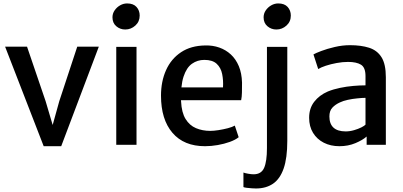

<svg xmlns="http://www.w3.org/2000/svg" viewBox="-20 -822 2288 1090"><path d="M228 8 9 -557H133.5L239 -247.5L279 -112.5L316.5 -247.5L418.5 -557H541L327.5 8Z M640 0V-556H755V0ZM691 -654.5Q662 -654.5 640.2 -673Q618.5 -691.5 618.5 -723.5Q618.5 -745.5 630.8 -763.2Q643 -781 662 -791.8Q681 -802.5 701.5 -802.5Q737 -802.5 755 -782.5Q773 -762.5 773 -733.5Q773 -699 748.2 -676.8Q723.5 -654.5 691 -654.5Z M1144 8Q1024 8 959 -68Q894 -144 894 -279Q894 -360 922.8 -424Q951.5 -488 1007.8 -525.5Q1064 -563 1146 -564Q1188 -565 1225 -552Q1262 -539 1290.5 -512.8Q1319 -486.5 1335.8 -446.5Q1352.5 -406.5 1354 -353Q1354 -321.5 1353.5 -296.8Q1353 -272 1349 -253H1007.5Q1008 -249.5 1008 -246Q1011 -183 1033.5 -146.5Q1056 -110 1092.5 -94.5Q1129 -79 1174 -79Q1193 -79 1220.5 -83.2Q1248 -87.5 1273.8 -94.2Q1299.5 -101 1313 -109L1335 -43Q1316.5 -28 1284.8 -16.5Q1253 -5 1216 1.5Q1179 8 1144 8ZM1246 -326Q1248.5 -366 1241.2 -401.8Q1234 -437.5 1210.2 -459.8Q1186.5 -482 1140 -482Q1101 -482 1070 -460.2Q1039 -438.5 1022 -387Q1013.5 -361 1010 -326Z M1362 240V157.5Q1370 161 1388.5 164.2Q1407 167.5 1419.5 167.5Q1463.5 167.5 1479.5 130.8Q1495.5 94 1495.5 19V-556H1611V-22Q1611 75.5 1590.2 134.8Q1569.5 194 1529.8 221Q1490 248 1433 248Q1425.5 248 1410 247Q1394.5 246 1380.5 244.2Q1366.5 242.5 1362 240ZM1549 -654.5Q1520 -654.5 1498.2 -673Q1476.5 -691.5 1476.5 -723.5Q1476.5 -745.5 1488.8 -763.2Q1501 -781 1520 -791.8Q1539 -802.5 1559.5 -802.5Q1595 -802.5 1613 -782.5Q1631 -762.5 1631 -733.5Q1631 -699 1606.2 -676.8Q1581.5 -654.5 1549 -654.5Z M2170.5 0H2061.5V-47Q2039.5 -27 1998 -9.5Q1956.5 8 1907 8Q1857 8 1818.2 -11.8Q1779.5 -31.5 1757.2 -67.8Q1735 -104 1735 -153.5Q1735 -207 1763.8 -244.2Q1792.5 -281.5 1841 -302.5Q1873 -315.5 1910.5 -323.2Q1948 -331 1985.5 -334.2Q2023 -337.5 2055 -337.5V-390Q2055 -439 2029.2 -454.8Q2003.5 -470.5 1956 -470.5Q1924.5 -470.5 1891 -464.2Q1857.5 -458 1829.5 -448.8Q1801.5 -439.5 1786.5 -430L1759.5 -513Q1771 -520 1803.8 -532.5Q1836.5 -545 1880.2 -555.2Q1924 -565.5 1967 -565.5Q2029.5 -565.5 2075.2 -551Q2121 -536.5 2145.8 -497.2Q2170.5 -458 2170.5 -383.5ZM2008 -263.5Q1981 -261 1954.5 -255.2Q1928 -249.5 1909.5 -240.5Q1884 -229 1867 -211Q1850 -193 1850 -161Q1850 -119 1873.2 -97.5Q1896.5 -76 1942.5 -76Q1966 -76 1990 -83Q2014 -90 2031.8 -99Q2049.5 -108 2055 -114.5V-266.5Q2035.5 -266.5 2008 -263.5Z"/></svg>

Font: Koeln Type Sans
Style: Regular
Weight: 400
Designer: Eben Sorkin
Foundry: Eben Sorkin
Version: Version 2.001